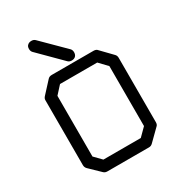

<svg xmlns="http://www.w3.org/2000/svg" viewBox="-180 -893 852 943"><g transform="rotate(-30 246.0 -421.0)"><path d="M124 -784Q132 -792 146 -792Q159 -792 167 -784L292 -660Q300 -652 300 -639Q300 -625 292 -617Q284 -609 270 -609Q257 -609 249 -617L124 -742Q116 -750 116 -763Q116 -777.5 124 -784ZM122 -494V-150L161 -110H373L416 -153V-493L373 -538H162ZM70 -526 127 -588Q135 -597 149 -597H386Q401 -597 408 -588L468 -526Q476 -518 476 -505V-140Q476 -126 467 -119L406 -59Q397 -50 385 -50H149Q136 -50 128 -58L69 -115Q60 -124 60 -137V-506Q60 -516 70 -526Z"/></g></svg>

Font: IBM 3270 Semi-Condensed
Style: Condensed
Weight: 400
Monospace: yes
Version: Version 2.3.1